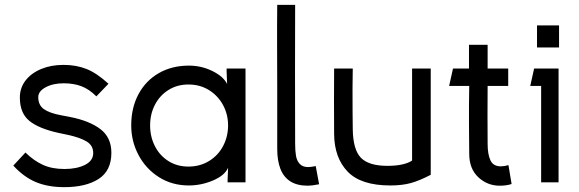

<svg xmlns="http://www.w3.org/2000/svg" viewBox="-20 -753 2393 793"><path d="M35 -69 85 -123Q120 -89 157.5 -72Q195 -55 246 -55Q297 -55 331 -72Q365 -89 365 -121Q365 -152 338 -168.5Q311 -185 260 -196L222 -204Q140 -222 101 -254Q62 -286 62 -350Q62 -390 85.5 -420.5Q109 -451 150 -468Q191 -485 242 -485Q295 -485 337.5 -468Q380 -451 428 -407L378 -355Q348 -385 316 -397Q284 -409 243 -409Q199 -409 168.5 -392.5Q138 -376 138 -352Q138 -319 161 -302.5Q184 -286 232 -277L269 -270Q350 -254 395 -219.5Q440 -185 440 -122Q440 -48 387.5 -14Q335 20 245 20Q178 20 128 -1Q78 -22 35 -69Z M922 -235Q922 -281 901 -319.5Q880 -358 843 -381Q806 -404 758 -404Q712 -404 676 -381.5Q640 -359 620 -320.5Q600 -282 600 -235Q600 -188 620 -149Q640 -110 676 -87.5Q712 -65 758 -65Q806 -65 843.5 -88Q881 -111 901.5 -150Q922 -189 922 -235ZM918 -406 916 -458V-470H994V0H920V-8L922 -60Q908 -28 859.5 -7.5Q811 13 760 13Q691 13 637 -21Q583 -55 552.5 -112Q522 -169 522 -235Q522 -308 552 -364Q582 -420 636 -451Q690 -482 760 -482Q812 -482 857.5 -459.5Q903 -437 918 -406Z M1125 -138V-384Q1125 -472 1124.5 -556.5Q1124 -641 1125 -733H1199Q1198 -473 1199 -159Q1199 -130 1202.5 -109.5Q1206 -89 1218 -76Q1230 -63 1253 -63Q1263 -63 1284 -67L1298 8Q1268 14 1252 14Q1207 14 1179 -4Q1151 -22 1138 -56Q1125 -90 1125 -138Z M1759 -470V-31Q1713 -7 1677 3Q1641 13 1592 13Q1471 13 1416 -44Q1361 -101 1360 -199Q1359 -335 1360 -470H1437L1436 -388Q1436 -277 1437 -220Q1438 -135 1470.5 -101.5Q1503 -68 1580 -68Q1616 -68 1642 -74Q1668 -80 1682 -90V-470Z M1918 -118 1917 -238Q1917 -279 1917 -317.5Q1917 -356 1918 -398H1835L1851 -470H1917V-568H1994V-470H2079V-398H1994Q1993 -279 1994 -159Q1994 -116 2005.5 -91Q2017 -66 2048 -66Q2063 -66 2080 -71L2093 7Q2072 14 2044 14Q1993 14 1955.5 -21Q1918 -56 1918 -118Z M2289 -648V-557H2198V-648ZM2287 0H2215V-398H2170L2186 -470H2287Z"/></svg>

Font: Kreadon
Style: Regular
Weight: 400
Designer: kohakuno
Foundry: StudioGnu
Version: Version 1.000;Glyphs 3.1.2 (3151)